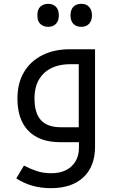

<svg xmlns="http://www.w3.org/2000/svg" viewBox="-20 -742 601 1002"><path d="M245 240Q143 240 65 189L105 122Q137 139 171.5 150.5Q206 162 247 162Q315 162 353.5 125.5Q392 89 392 29V0H294Q187 0 129 -58.5Q71 -117 71 -228Q71 -307 104.5 -364.5Q138 -422 200 -453.5Q262 -485 345 -485H476V24Q476 126 415.5 183Q355 240 245 240ZM391 -78V-407H348Q259 -407 209.5 -360Q160 -313 160 -229Q160 -151 194 -114.5Q228 -78 297 -78ZM231 -602Q208 -602 191.5 -616Q175 -630 175 -662Q175 -694 191.5 -708Q208 -722 231 -722Q257 -722 272 -706.5Q287 -691 287 -662Q287 -633 272 -617.5Q257 -602 231 -602ZM404 -602Q378 -602 363 -617.5Q348 -633 348 -662Q348 -691 363 -706.5Q378 -722 404 -722Q431 -722 445.5 -705.5Q460 -689 460 -662Q460 -635 445.5 -618.5Q431 -602 404 -602Z"/></svg>

Font: Noto Kufi Arabic
Style: Regular
Weight: 400
Designer: Monotype Design Team, David Williams, Khaled Hosny
Foundry: Google LLC
Version: Version 2.109; ttfautohint (v1.8.4.7-5d5b)